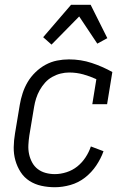

<svg xmlns="http://www.w3.org/2000/svg" viewBox="-20 -777 540 805"><path d="M210 8Q181 8 153.5 2Q126 -4 103.5 -18.5Q81 -33 66.5 -55.5Q52 -78 44.5 -104.5Q37 -131 37.5 -160Q38 -189 43 -218L63 -338Q67 -362 75 -386.5Q83 -411 96 -433Q109 -455 128.5 -474Q148 -493 171 -505.5Q194 -518 219 -523Q244 -528 269 -528Q319 -528 364.5 -513Q410 -498 451 -475L429 -340H367L384 -445Q358 -457 329.5 -465Q301 -473 270 -473Q252 -473 234 -468.5Q216 -464 199 -454.5Q182 -445 169 -430.5Q156 -416 146.5 -399Q137 -382 131.5 -364.5Q126 -347 123 -329L103 -209Q100 -189 99 -169Q98 -149 102 -130.5Q106 -112 115 -95.5Q124 -79 138.5 -68Q153 -57 171.5 -52Q190 -47 210 -47Q234 -47 259 -55Q284 -63 304 -79Q324 -95 338.5 -117Q353 -139 361 -163L414 -143Q403 -112 383.5 -83Q364 -54 336.5 -32.5Q309 -11 275.5 -1.5Q242 8 210 8ZM196 -590 161 -621 278 -757H360L430 -617L388 -594L312 -708Z"/></svg>

Font: Iosevka Curly Slab Light
Style: Italic
Weight: 300
Italic angle: -9°
Monospace: yes
Designer: Belleve Invis
Foundry: Belleve Invis
Version: Version 22.1.2; ttfautohint (v1.8.4)